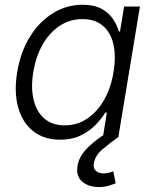

<svg xmlns="http://www.w3.org/2000/svg" viewBox="-20 -568 636 796"><path d="M229.5 11.2Q162.6 11.2 117.9 -23.9Q73.2 -59.1 55.4 -122.6Q37.6 -186 51.3 -269.5Q65.4 -353.5 104.2 -416Q143.1 -478.5 199.7 -513.4Q256.3 -548.3 322.8 -548.3Q370.6 -548.3 401.1 -531.5Q431.6 -514.6 448.5 -489.3Q465.3 -463.9 472.7 -437.5H477.5L494.6 -541H560.1L470.7 0H406.7L422.9 -101.1H416.5Q399.9 -74.2 374.3 -48.3Q348.6 -22.5 312.7 -5.6Q276.9 11.2 229.5 11.2ZM248.5 -48.3Q300.8 -48.3 342.5 -76.9Q384.3 -105.5 412.4 -155.3Q440.4 -205.1 450.7 -270Q461.4 -335 450.2 -384.3Q439 -433.6 406.5 -461.2Q374 -488.8 321.8 -488.8Q268.6 -488.8 226.3 -460.2Q184.1 -431.6 156.2 -382.3Q128.4 -333 118.2 -270Q107.4 -206.5 118.9 -156.2Q130.4 -106 163.1 -77.1Q195.8 -48.3 248.5 -48.3ZM390.1 207.5Q347.7 207.5 321 185.1Q294.4 162.6 301.3 119.6Q307.6 82.5 336.7 51.5Q365.7 20.5 407.7 -7.3L470.7 0Q433.1 26.9 403.8 52Q374.5 77.1 369.1 108.4Q365.7 129.4 377.2 140.1Q388.7 150.9 410.2 150.9Q421.4 150.9 431.2 148.2Q440.9 145.5 449.7 142.1L459.5 191.9Q446.3 197.3 429 202.4Q411.6 207.5 390.1 207.5Z"/></svg>

Font: Inter 17pt Light
Style: Italic
Weight: 300
Italic angle: -9.3988°
Version: Version 4.001;git-66647c0bb